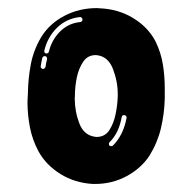

<svg xmlns="http://www.w3.org/2000/svg" viewBox="-20 -867 477 475"><path d="M215.3 -411.9H209.9Q165.3 -414.4 129.7 -436.4Q94.1 -458.4 75.2 -492.6Q59.9 -521.3 54 -552.2Q48 -583.2 48 -615.3L49 -635.6Q49.5 -672.3 56.2 -707.7Q62.9 -743.1 82.2 -775.7Q102.5 -808.4 139.1 -827.7Q175.7 -847 219.8 -847Q222.8 -847 226.2 -846.5Q272.8 -844.6 309.4 -822.3Q346 -800 364.4 -765.3Q378.2 -737.1 382.9 -707.9Q387.6 -678.7 387.6 -649V-622.8Q386.6 -585.6 378.2 -550Q369.8 -514.4 350 -482.2Q329.2 -450.5 293.3 -431.2Q257.4 -411.9 215.3 -411.9ZM87.1 -696.5Q88.6 -696.5 90.1 -698Q91.6 -699.5 92.6 -701Q93.6 -710.4 96.5 -720.8V-722.3Q96.5 -724.8 94.8 -726.5Q93.1 -728.2 90.6 -728.2Q86.6 -728.2 84.7 -723.8Q82.2 -713.4 80.7 -703V-702Q80.7 -700 82.2 -698.5Q83.7 -697 85.6 -696.5ZM95 -734.7Q97 -734.7 98.8 -735.9Q100.5 -737.1 101 -739.6Q108.4 -769.3 129.2 -789.6Q150 -809.9 178.7 -812.4Q181.2 -812.9 182.7 -814.6Q184.2 -816.3 184.2 -818.8Q183.7 -821.3 182.2 -823Q180.7 -824.8 178.2 -824.8H177.7Q144.6 -821.3 121 -798.3Q97.5 -775.2 89.6 -741.6V-740.1Q89.6 -738.1 90.6 -736.6Q91.6 -735.1 94.1 -734.7ZM218.8 -528.2Q239.6 -528.2 250.5 -545Q261.4 -561.9 266.1 -585.1Q270.8 -608.4 271.3 -629.2V-634.7Q271.3 -665.8 259.2 -697Q247 -728.2 217.8 -730.7H216.8Q197 -730.7 185.9 -714.4Q174.8 -698 170 -675.2Q165.3 -652.5 165.3 -629.2L164.9 -623.8Q164.9 -591.1 176.5 -561.1Q188.1 -531.2 217.8 -528.2ZM255 -505.4Q256.9 -505.4 258.9 -506.4Q285.1 -532.2 293.1 -575.2V-577.2Q293.1 -579.2 291.3 -580.7Q289.6 -582.2 287.1 -582.2Q284.7 -582.2 283.2 -581.2Q281.7 -580.2 281.2 -577.7Q273.8 -537.1 251 -515.3Q249.5 -513.4 249.5 -511.4Q249.5 -508.9 250.5 -506.9Q252.5 -505.4 255 -505.4Z"/></svg>

Font: AKL FREE 002
Style: Regular
Weight: 400
Designer: AKL
Foundry: AKL
Version: Version 1.00;August 17, 2024;FontCreator 13.0.0.2675 64-bit